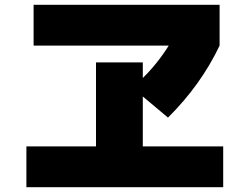

<svg xmlns="http://www.w3.org/2000/svg" viewBox="-20 -760 1040 800"><path d="M120 -570V-740H895V-570Q817 -406 680 -270L575 -358V-150H910V20H90V-150H380V-500H575V-435Q637 -496 683 -570Z"/></svg>

Font: Mplus 1p Black
Style: Regular
Weight: 900
Version: Version 1.061